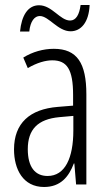

<svg xmlns="http://www.w3.org/2000/svg" viewBox="-20 -737 431 767"><path d="M60 -611H97C101 -652 118 -673 139 -673C175 -673 211 -612 262 -612C303 -612 335 -647 338 -717H302C297 -679 284 -655 260 -655C220 -655 188 -716 136 -716C91 -716 66 -674 60 -611ZM195 -542C153 -542 110 -530 73 -507L91 -465C129 -487 162 -496 189 -496C248 -496 272 -459 272 -358V-315L211 -310C99 -301 36 -245 36 -140C36 -61 72 10 156 10C222 10 255 -31 275 -84H277L284 0H325V-360C325 -485 288 -542 195 -542ZM217 -269 273 -274V-216C273 -106 240 -34 170 -34C120 -34 91 -70 91 -141C91 -220 131 -261 217 -269Z"/></svg>

Font: Noto Sans Arabic UI XCn Lt
Style: Regular
Weight: 300
Width: 2
Designer: Monotype Design Team, Nadine Chahine and Nizar Qandah
Foundry: Monotype Imaging Inc.
Version: Version 2.010